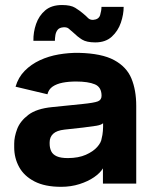

<svg xmlns="http://www.w3.org/2000/svg" viewBox="-20 -720 602 753"><path d="M219.7 12.7Q156 12.7 115.2 -8.5Q74.3 -29.7 55 -65Q35.7 -100.3 35.7 -142V-157Q35.7 -183 47.3 -214Q59 -245 91.2 -269.5Q123.3 -294 184.7 -300L302.7 -312Q349.3 -316.7 363.8 -322.5Q378.3 -328.3 378.3 -344.3Q378.3 -378.3 352 -389.3Q325.7 -400.3 278.3 -400.3Q249 -400.3 225.5 -395.7Q202 -391 186.5 -380.5Q171 -370 166 -350.3L41 -380Q51.7 -416.7 76.8 -442.2Q102 -467.7 136.3 -483.7Q170.7 -499.7 210.3 -506.5Q250 -513.3 289.3 -512.7Q379 -510.7 427.8 -484.2Q476.7 -457.7 495.5 -412Q514.3 -366.3 514.3 -305V0H383.7V-59.7Q373 -41.7 349.2 -25.2Q325.3 -8.7 291.8 2Q258.3 12.7 219.7 12.7ZM246.7 -100Q288 -100.3 316.7 -113Q345.3 -125.7 361.2 -143.5Q377 -161.3 378.7 -177.3Q382.3 -190.3 383.5 -206.3Q384.7 -222.3 384.3 -236.7Q377 -230 358 -226.8Q339 -223.7 306 -219.7L233 -211.7Q202.3 -208.3 188.5 -195.3Q174.7 -182.3 174.7 -161.7V-156.3Q174.7 -140 180.8 -127Q187 -114 202.7 -107Q218.3 -100 246.7 -100ZM353.7 -553.7Q319.7 -553.7 301.8 -564.8Q284 -576 267.7 -592Q255.7 -603 248.8 -608.3Q242 -613.7 229.3 -613Q213 -612 206 -603Q199 -594 197.2 -581.7Q195.3 -569.3 195.3 -560H111Q110.3 -593.7 121.5 -626Q132.7 -658.3 157.3 -679.3Q182 -700.3 223.3 -700.3Q257.3 -700.3 274.8 -689.5Q292.3 -678.7 306.3 -666.7Q318.3 -656.7 325.3 -649.3Q332.3 -642 345 -642Q367.7 -643.7 372.8 -661.2Q378 -678.7 378 -693H465Q465 -663.3 454 -631Q443 -598.7 418.5 -576.2Q394 -553.7 353.7 -553.7Z"/></svg>

Font: Nata Sans
Style: Regular
Weight: 400
Designer: Daniel Uzquiano Cruz
Version: Version 1.001